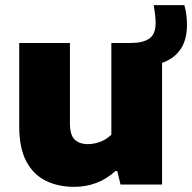

<svg xmlns="http://www.w3.org/2000/svg" viewBox="-20 -715 744 744"><path d="M267.5 9Q205 9 157 -14.8Q109 -38.5 81.8 -90Q54.5 -141.5 54.5 -225V-548.5H251V-237.5Q251 -191.5 269.5 -174Q288 -156.5 320 -156.5Q345 -156.5 370 -166.2Q395 -176 411.5 -193.5V-548.5H488.5Q534 -548.5 558.5 -565.5Q583 -582.5 583 -625Q583 -640 581.2 -656Q579.5 -672 575.5 -695H694.5Q700.5 -673 702.5 -654.8Q704.5 -636.5 704.5 -618.5Q704.5 -559.5 678.8 -523Q653 -486.5 608 -471.5V0H447L434.5 -52H427Q360 9 267.5 9Z"/></svg>

Font: Encode Sans SemiExpanded SemiExpanded ExtraBold
Style: Regular
Weight: 800
Width: 6
Designer: Multiple Designers
Foundry: Impallari Type
Version: Version 3.000; ttfautohint (v1.8.3) -l 8 -r 50 -G 200 -x 14 